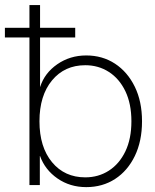

<svg xmlns="http://www.w3.org/2000/svg" viewBox="-55 -748 627 776"><path d="M293.5 8.3Q228 8.3 177.5 -26.6Q127 -61.5 106.9 -117.2H106V0H64V-727.5H106.9V-397H107.4Q125 -452.6 176.5 -488.3Q228 -523.9 293.5 -523.9Q358.9 -523.9 409.7 -490.7Q460.4 -457.5 489.7 -397.7Q519 -337.9 519 -257.8Q519 -177.7 490 -117.7Q460.9 -57.6 410.2 -24.7Q359.4 8.3 293.5 8.3ZM289.6 -31.2Q342.8 -31.2 385 -58.3Q427.2 -85.4 451.7 -136.2Q476.1 -187 476.1 -257.8Q476.1 -328.6 451.7 -379.4Q427.2 -430.2 385 -457.3Q342.8 -484.4 289.6 -484.4Q206.1 -484.4 155.3 -423.1Q104.5 -361.8 104.5 -257.8Q104.5 -153.8 155.3 -92.5Q206.1 -31.2 289.6 -31.2ZM-35.2 -596.7V-635.7H249V-596.7Z"/></svg>

Font: Inter Display ExtraLight
Style: Regular
Weight: 200
Designer: Rasmus Andersson
Foundry: rsms
Version: Version 4.000;git-a52131595